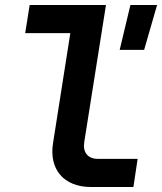

<svg xmlns="http://www.w3.org/2000/svg" viewBox="-20 -750 650 770"><path d="M345 0H515L532 -113H371C332 -113 311 -140 318 -181L405 -730H99L81 -617H262L193 -178C175 -71 236 0 345 0ZM460 -550H558L610 -730H503Z"/></svg>

Font: JetBrains Mono
Style: Bold Italic
Weight: 558
Italic angle: -9°
Monospace: yes
Designer: Philipp Nurullin, Konstantin Bulenkov
Foundry: JetBrains
Version: Version 2.305